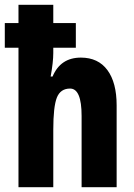

<svg xmlns="http://www.w3.org/2000/svg" viewBox="-24 -780 558 800"><path d="M198 -760V-684H292V-581H198V-559Q198 -521 187 -461H195Q228 -540 313 -540Q385 -540 423.5 -488Q462 -436 462 -341V0H316V-297Q316 -411 268 -411Q228 -411 213 -373.5Q198 -336 198 -239V0H53V-581H-4V-684H53V-760Z"/></svg>

Font: Noto Sans Ethiopic ExtraCondensed ExtraBold
Style: Regular
Weight: 800
Width: 2
Designer: Monotype Design Team
Foundry: Monotype Imaging Inc.
Version: Version 2.102; ttfautohint (v1.8.4.7-5d5b)